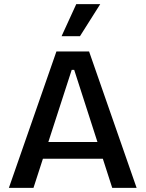

<svg xmlns="http://www.w3.org/2000/svg" viewBox="-20 -909 705 929"><path d="M23 0 253 -660H411L641 0H523L339 -571H327L142 0ZM139 -141V-222H540V-141ZM367 -734H278L349 -889H465Z"/></svg>

Font: Bricolage Grotesque 24pt Medium
Style: Regular
Weight: 500
Designer: Mathieu Triay
Foundry: Atelier Triay
Version: Version 1.001;gftools[0.9.33.dev8+g029e19f]